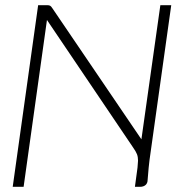

<svg xmlns="http://www.w3.org/2000/svg" viewBox="-20 -720 729 740"><path d="M640 -700 561 -137Q556 -104 553 -74Q550 -44 549 -27Q549 -14 541 -7Q533 0 520 0H500L510 -74Q512 -96 512 -101Q512 -115 508 -125.5Q504 -136 492 -153L161 -643L71 0H29L127 -700H162Q169 -700 173 -698Q177 -696 182 -688L525 -183L598 -700Z"/></svg>

Font: Krub ExtraLight
Style: Italic
Weight: 275
Italic angle: -8°
Designer: Ekaluck Peanpanawate
Foundry: Cadson Demak Co.,Ltd.
Version: Version 1.000; ttfautohint (v1.6)